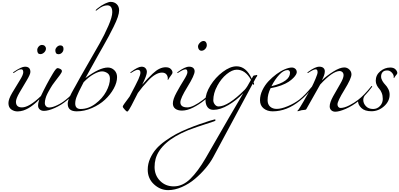

<svg xmlns="http://www.w3.org/2000/svg" viewBox="-20 -1171 4256 2047"><path d="M428 -692Q446 -692 458 -680.5Q470 -669 470 -654Q470 -630 451 -612Q432 -594 410 -594Q377 -594 377 -638Q377 -657 392 -674.5Q407 -692 428 -692ZM623 -687Q657 -687 657 -650Q657 -626 641 -609.5Q625 -593 603 -593Q570 -593 570 -635Q570 -653 586.5 -670Q603 -687 623 -687ZM690 -98Q634 -51 564.5 -20Q495 11 449 11Q420 11 403 -5Q386 -21 386 -45Q386 -76 400 -112Q399 -111 387.5 -100Q376 -89 371.5 -84.5Q367 -80 353.5 -68.5Q340 -57 332 -51Q324 -45 309.5 -34.5Q295 -24 284 -18Q273 -12 257.5 -4.5Q242 3 228.5 7Q215 11 199 14Q183 17 168 17Q130 17 100 -4.5Q70 -26 70 -72Q70 -113 109.5 -180.5Q149 -248 188.5 -310.5Q228 -373 228 -400Q228 -432 208 -432Q201 -432 194 -430.5Q187 -429 182 -427Q177 -425 169 -420.5Q161 -416 158 -414Q155 -412 146 -406Q137 -400 134 -398Q125 -392 124 -392Q120 -392 120 -396Q120 -400 126 -404Q207 -460 246 -460Q304 -460 304 -404Q304 -379 265.5 -315Q227 -251 188.5 -185Q150 -119 150 -86Q150 -26 214 -26Q291 -26 416 -147Q478 -278 543 -386Q578 -445 593 -445Q605 -445 622.5 -436Q640 -427 640 -413Q640 -400 619 -371.5Q598 -343 566.5 -302.5Q535 -262 519 -233Q517 -229 508 -213.5Q499 -198 495.5 -191.5Q492 -185 484.5 -170.5Q477 -156 473.5 -146Q470 -136 466 -123Q462 -110 460 -97.5Q458 -85 458 -73Q458 -52 470.5 -38.5Q483 -25 506 -25Q538 -25 589 -49Q640 -73 682 -108Q744 -156 818 -248Q822 -254 826 -254Q830 -254 830 -250Q830 -248 828 -244Q760 -152 690 -98Z M1152 -332Q1152 -374 1124.5 -392Q1097 -410 1068 -410Q1033 -410 979.5 -380.5Q926 -351 872 -295Q867 -284 848 -248Q829 -212 822 -196.5Q815 -181 803 -154Q791 -127 786.5 -106.5Q782 -86 782 -68Q782 -9 840 -9Q923 -9 997.5 -65Q1072 -121 1112 -195Q1152 -269 1152 -332ZM781 -248Q825 -330 908.5 -474.5Q992 -619 1042.5 -708.5Q1093 -798 1135 -894.5Q1177 -991 1177 -1041Q1177 -1114 1124 -1114Q1077 -1114 1024 -1071Q1007 -1057 1005 -1057Q1000 -1057 1000 -1062Q1000 -1065 1019 -1081Q1060 -1114 1099 -1132.5Q1138 -1151 1160 -1151Q1199 -1151 1224.5 -1126.5Q1250 -1102 1250 -1060Q1250 -1032 1235.5 -988.5Q1221 -945 1191 -885Q1161 -825 1138.5 -783Q1116 -741 1075.5 -669.5Q1035 -598 1024 -579L891 -339Q1041 -451 1130 -451Q1170 -451 1199 -422.5Q1228 -394 1228 -349Q1228 -291 1192.5 -226.5Q1157 -162 1099.5 -108.5Q1042 -55 961 -19.5Q880 16 798 16Q702 16 702 -65Q702 -79 707.5 -98Q713 -117 723.5 -140Q734 -163 742 -178Q750 -193 764 -218Q778 -243 781 -248Z M1706 -397Q1673 -397 1635.5 -375Q1598 -353 1559.5 -311.5Q1521 -270 1500 -244.5Q1479 -219 1450 -180Q1365 -8 1346 12Q1341 18 1337 18Q1326 18 1307 -6Q1289 -26 1289 -32Q1289 -44 1306 -66Q1311 -73 1362 -142Q1435 -280 1456 -326.5Q1477 -373 1477 -396Q1477 -427 1449 -427Q1428 -427 1384 -398Q1375 -392 1374 -392Q1370 -392 1370 -396Q1370 -400 1376 -404Q1451 -460 1489 -460Q1517 -460 1531.5 -443.5Q1546 -427 1546 -404Q1546 -368 1496 -268Q1534 -311 1552.5 -331Q1571 -351 1608.5 -386.5Q1646 -422 1680 -438Q1714 -454 1746 -454Q1783 -454 1801 -435.5Q1819 -417 1819 -398Q1819 -385 1800 -362Q1792 -353 1785.5 -342Q1779 -331 1776 -325.5Q1773 -320 1772 -320Q1767 -320 1767 -323Q1767 -324 1768 -328Q1769 -332 1769 -335Q1769 -360 1753.5 -378.5Q1738 -397 1706 -397Z M2150 -734Q2167 -734 2176 -721Q2185 -708 2185 -691Q2185 -667 2167.5 -648.5Q2150 -630 2128 -630Q2112 -630 2101.5 -643Q2091 -656 2091 -675Q2091 -694 2110 -714Q2129 -734 2150 -734ZM2055 -411Q2055 -369 1979 -246Q1903 -123 1903 -81Q1903 -26 1978 -26Q2037 -26 2146 -108Q2208 -156 2282 -248Q2286 -254 2290 -254Q2294 -254 2294 -250Q2294 -248 2292 -244Q2224 -152 2154 -98Q2103 -57 2039.5 -24.5Q1976 8 1920 8Q1876 8 1849.5 -11.5Q1823 -31 1823 -69Q1823 -112 1861.5 -183Q1900 -254 1939 -316Q1978 -378 1978 -400Q1978 -432 1958 -432Q1935 -432 1884 -398Q1875 -392 1874 -392Q1870 -392 1870 -396Q1870 -400 1876 -404Q1951 -460 1996 -460Q2025 -460 2040 -446.5Q2055 -433 2055 -411Z M1773 856Q1689 856 1622 794.5Q1555 733 1555 638Q1555 576 1580.5 519Q1606 462 1644.5 417.5Q1683 373 1743 330.5Q1803 288 1857.5 258.5Q1912 229 1984.5 199.5Q2057 170 2106.5 153Q2156 136 2218 116Q2266 102 2269 102Q2278 102 2278 109Q2278 112 2276 114.5Q2274 117 2269.5 119.5Q2265 122 2261.5 123Q2258 124 2250.5 126.5Q2243 129 2240 130Q2048 192 1986 217Q1691 338 1639 523Q1628 564 1628 609Q1628 698 1686.5 757Q1745 816 1832 816Q1927 816 2008.5 736.5Q2090 657 2173 514Q2475 -12 2573 -176H2572Q2503 -103 2416 -51.5Q2329 0 2256 0Q2214 0 2192.5 -28.5Q2171 -57 2171 -104Q2171 -175 2223.5 -260Q2276 -345 2355 -404.5Q2434 -464 2502 -464Q2604 -464 2664 -332L2670 -344Q2676 -357 2680 -361.5Q2684 -366 2693 -367Q2702 -368 2703 -368Q2704 -368 2709.5 -370Q2715 -372 2717 -372Q2718 -372 2720.5 -370Q2723 -368 2723 -366Q2723 -360 2717 -354Q2713 -350 2708 -340.5Q2703 -331 2695.5 -317Q2688 -303 2683 -294Q2689 -282 2689 -274Q2689 -266 2683 -266Q2682 -266 2675 -280L2252 507Q2221 564 2171 623.5Q2121 683 2058.5 736Q1996 789 1920 822.5Q1844 856 1773 856ZM2656 -320Q2596 -428 2504 -428Q2455 -428 2396.5 -380.5Q2338 -333 2296 -255Q2254 -177 2254 -102Q2254 -78 2270.5 -57Q2287 -36 2310 -36Q2411 -36 2588 -213Q2613 -238 2656 -320Z M2874 -252Q3072 -300 3072 -396Q3072 -407 3065.5 -415.5Q3059 -424 3046 -424Q3004 -424 2958 -375Q2912 -326 2874 -252ZM2887 16Q2830 16 2791 -15Q2752 -46 2752 -103Q2752 -156 2777.5 -209.5Q2803 -263 2842.5 -305Q2882 -347 2928 -381Q2974 -415 3017.5 -433Q3061 -451 3092 -451Q3113 -451 3128.5 -437.5Q3144 -424 3144 -401Q3144 -392 3136 -376.5Q3128 -361 3107.5 -340Q3087 -319 3057 -299Q3027 -279 2976.5 -260Q2926 -241 2865 -231Q2833 -167 2833 -104Q2833 -58 2860 -34Q2887 -10 2930 -10Q2979 -10 3048 -39Q3117 -68 3170 -108Q3232 -156 3306 -248Q3310 -254 3314 -254Q3318 -254 3318 -250Q3318 -248 3316 -244Q3248 -152 3178 -98Q3038 16 2887 16Z M3443 -411Q3443 -372 3411 -314Q3463 -364 3533.5 -408Q3604 -452 3650 -452Q3681 -452 3704 -430Q3727 -408 3727 -378Q3727 -335 3652.5 -214Q3578 -93 3578 -58Q3578 -42 3587 -31Q3596 -20 3610 -20Q3650 -20 3704 -47.5Q3758 -75 3800 -108Q3862 -156 3936 -248Q3940 -254 3944 -254Q3948 -254 3948 -250Q3948 -248 3946 -244Q3878 -152 3808 -98Q3737 -41 3666.5 -10.5Q3596 20 3555 20Q3529 20 3512 4.5Q3495 -11 3495 -37Q3495 -78 3532 -145Q3569 -212 3606 -274.5Q3643 -337 3643 -369Q3643 -390 3630.5 -402Q3618 -414 3603 -414Q3527 -414 3394 -270L3246 -8Q3243 -3 3236.5 -1Q3230 1 3217 1.5Q3204 2 3195 4Q3183 7 3171 11Q3159 15 3155 15Q3151 15 3151 11Q3151 10 3152.5 8.5Q3154 7 3157 4Q3160 1 3163 -3Q3176 -21 3214 -86Q3277 -195 3306 -248Q3322 -279 3344 -331Q3366 -383 3366 -400Q3366 -432 3346 -432Q3323 -432 3272 -398Q3263 -392 3262 -392Q3258 -392 3258 -396Q3258 -400 3264 -404Q3339 -460 3384 -460Q3413 -460 3428 -446.5Q3443 -433 3443 -411Z M4108 -420Q4075 -420 4059 -402Q4043 -384 4043 -355Q4043 -332 4057 -308Q4071 -284 4088.5 -266.5Q4106 -249 4120 -221Q4134 -193 4134 -162Q4134 -91 4074.5 -38Q4015 15 3940 15Q3869 15 3833 -19.5Q3797 -54 3797 -92Q3797 -102 3805 -110Q3821 -122 3836.5 -136.5Q3852 -151 3859.5 -159Q3867 -167 3868 -167Q3874 -167 3874 -161Q3874 -159 3872 -156.5Q3870 -154 3866.5 -149Q3863 -144 3860 -138Q3853 -122 3853 -106Q3853 -69 3881 -39Q3909 -9 3958 -9Q4001 -9 4031 -40.5Q4061 -72 4061 -116Q4061 -152 4049.5 -180.5Q4038 -209 4023.5 -224Q4009 -239 3997.5 -262Q3986 -285 3986 -310Q3986 -371 4034 -411Q4082 -451 4141 -451Q4178 -451 4197 -431Q4216 -411 4216 -391Q4216 -384 4196 -361Q4193 -358 4189.5 -352Q4186 -346 4184 -342.5Q4182 -339 4181 -339Q4177 -339 4177 -343Q4177 -344 4177.5 -347Q4178 -350 4178 -353Q4177 -377 4156 -398.5Q4135 -420 4108 -420Z"/></svg>

Font: Miama Nueva
Style: Medium
Weight: 400
Italic angle: -28°
Version: Version 1.0